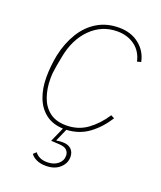

<svg xmlns="http://www.w3.org/2000/svg" viewBox="-134 -604 748 892"><g transform="rotate(20 239.5 -158.0)"><path d="M301 -518Q360 -518 400.5 -486Q441 -454 451 -403L432 -398Q421 -447 385 -473Q349 -499 299 -499Q223 -499 168 -444.5Q113 -390 96 -297L87 -248Q84 -230 82.5 -217.5Q81 -205 81 -186Q81 -137 95.5 -96Q110 -55 141.5 -31Q173 -7 223 -7Q282 -7 326.5 -39Q371 -71 405 -123L422 -114Q387 -59 340.5 -25Q294 9 232 12L205 73L207 75Q214 73 222 72.5Q230 72 236 72Q263 72 278 86Q293 100 293 125Q293 156 267.5 179Q242 202 199 202Q171 202 151.5 192.5Q132 183 124 170L138 157Q148 170 163 177Q178 184 199 184Q231 184 251.5 167.5Q272 151 272 126Q272 109 260.5 98Q249 87 220 86L183 84L215 12Q164 10 129.5 -16Q95 -42 78 -86.5Q61 -131 61 -186Q61 -215 64 -243.5Q67 -272 72 -297Q86 -362 116.5 -412Q147 -462 193.5 -490Q240 -518 301 -518Z"/></g></svg>

Font: IBM Plex Sans Thin
Style: Italic
Weight: 250
Italic angle: -11.31°
Designer: Mike Abbink, Paul van der Laan, Pieter van Rosmalen
Foundry: Bold Monday
Version: Version 3.201